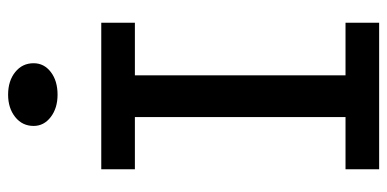

<svg xmlns="http://www.w3.org/2000/svg" viewBox="-261 -695 956 474"><g transform="rotate(-90 217.0 -458.0)"><path d="M220.2 -793.9Q187 -793.9 165 -810.8Q143.1 -827.6 143.1 -853Q143.1 -880.9 165 -898.4Q187 -916 220.2 -916Q254.4 -916 276.1 -898.4Q297.9 -880.9 297.9 -853Q297.9 -827.1 276.1 -810.5Q254.4 -793.9 220.2 -793.9ZM397.9 -603H268.1V-83H397.9V0H36.1V-83H165V-603H36.1V-686H397.9Z"/></g></svg>

Font: BioRhyme
Style: Regular
Weight: 400
Designer: Aoife Mooney
Foundry: Aoife Mooney Type
Version: Version 1.500;PS 001.500;hotconv 1.0.88;makeotf.lib2.5.64775